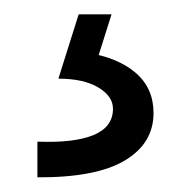

<svg xmlns="http://www.w3.org/2000/svg" viewBox="-20 -20 266 268"><path d="M32.2 227.5V177.7Q83.5 179.7 110.6 168.5Q137.7 157.2 137.7 131.8Q137.7 114.3 117.2 102.1Q96.7 89.8 61.5 89.8L89.8 0H135.7L110.4 80.1L101.6 53.7Q144 60.1 169.2 81.5Q194.3 103 194.3 137.7Q194.3 180.2 154.1 204.1Q113.8 228 32.2 227.5Z"/></svg>

Font: Reddit Sans
Style: Regular
Weight: 400
Designer: Stephen Hutchings
Foundry: Reddit
Version: Version 1.014